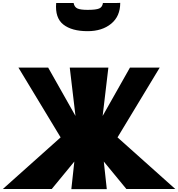

<svg xmlns="http://www.w3.org/2000/svg" viewBox="-50 -1323 1246 1343"><path d="M563 -1105Q452 -1105 393 -1151.5Q334 -1198 343 -1302H465Q470 -1274 491 -1264Q512 -1254 563 -1254Q621 -1254 643.5 -1263.5Q666 -1273 670 -1302H762L791 -1303Q791 -1209 727.5 -1157Q664 -1105 563 -1105ZM1176 -1H834L676 -193L697 0H449L470 -193L312 -1H-30L374 -362L79 -850H287L478 -512L438 -850H708L668 -512L859 -850H1067L772 -362Z"/></svg>

Font: OpenDyslexic
Style: Bold
Weight: 800
Designer: Abbie Gonzalez
Version: Version 0.920;hotconv 1.0.109;makeotfexe 2.5.65596